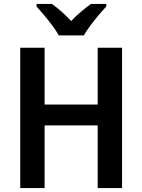

<svg xmlns="http://www.w3.org/2000/svg" viewBox="-20 -957 725 977"><path d="M601 0H477V-319H207V0H83V-714H207V-425H477V-714H601ZM279 -777Q267 -799 247 -826Q227 -853 205 -879Q183 -905 166 -924V-937H244Q267 -921 292.5 -898.5Q318 -876 342 -850Q368 -877 393 -898Q418 -919 443 -937H521V-924Q504 -906 482 -880Q460 -854 439.5 -826.5Q419 -799 407 -777Z"/></svg>

Font: Noto Sans SemiCondensed SemiBold
Style: Regular
Weight: 600
Width: 4
Designer: Monotype Design Team
Foundry: Monotype Imaging Inc.
Version: Version 2.013; ttfautohint (v1.8.4.7-5d5b)